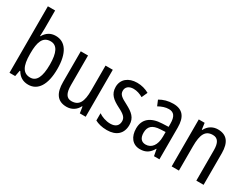

<svg xmlns="http://www.w3.org/2000/svg" viewBox="-62 -1325 2483 1901"><g transform="rotate(30 1179.5 -375.0)"><path d="M154 -553V-760H71V0H136L149 -68H155C185 -17 228 10 289 10C398 10 463 -88 463 -269C463 -451 398 -546 287 -546C227 -546 184 -517 155 -466H151C152 -493 154 -524 154 -553ZM269 -474C344 -474 377 -405 377 -270C377 -129 342 -61 271 -61C188 -61 154 -127 154 -260V-275C154 -395 179 -474 269 -474Z M942 -537H859V-253C859 -126 829 -63 741 -63C685 -63 659 -106 659 -199V-537H576V-186C576 -62 620 10 727 10C783 10 832 -18 859 -72H864L875 0H942Z M1358 -145C1358 -228 1309 -266 1232 -307C1157 -345 1131 -365 1131 -408C1131 -450 1163 -477 1216 -477C1254 -477 1291 -464 1324 -445L1354 -511C1313 -534 1268 -547 1217 -547C1118 -547 1051 -492 1051 -405C1051 -321 1102 -283 1180 -243C1253 -207 1277 -182 1277 -141C1277 -92 1246 -62 1186 -62C1136 -62 1085 -81 1052 -104V-21C1085 -3 1130 10 1188 10C1294 10 1358 -45 1358 -145Z M1630 -546C1573 -546 1520 -531 1477 -505L1503 -443C1543 -465 1581 -478 1619 -478C1676 -478 1703 -443 1703 -359V-324L1633 -321C1501 -316 1432 -256 1432 -150C1432 -58 1479 10 1566 10C1633 10 1673 -18 1706 -75H1709L1723 0H1785V-363C1785 -483 1739 -546 1630 -546ZM1646 -262 1703 -265V-213C1703 -113 1658 -58 1592 -58C1546 -58 1517 -87 1517 -151C1517 -220 1554 -258 1646 -262Z M2140 -547C2084 -547 2034 -518 2007 -464H2002L1992 -537H1925V0H2008V-279C2008 -413 2039 -474 2124 -474C2182 -474 2207 -431 2207 -347V0H2290V-360C2290 -488 2239 -547 2140 -547Z"/></g></svg>

Font: Noto Sans Sinhala Condensed
Style: Regular
Weight: 400
Width: 3
Designer: Jelle Bosma - Monotype Design Team
Foundry: Monotype Imaging Inc.
Version: Version 2.006